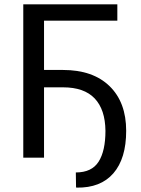

<svg xmlns="http://www.w3.org/2000/svg" viewBox="-20 -731 652 890"><path d="M523.9 -635.3H184.1V-406.7H272Q410.6 -406.7 487.8 -331.8Q564.9 -256.8 564.9 -124.5Q564.9 3.9 505.6 72.3Q446.3 140.6 335.4 138.7L332.5 137.7L331.5 68.4Q405.3 68.4 437 18.6Q468.8 -31.2 468.8 -124.5Q467.8 -223.1 418.9 -274.7Q370.1 -326.2 272 -326.2H184.1V0H87.9V-710.9H523.9Z"/></svg>

Font: GeogebraSans
Style: Regular
Weight: 400
Designer: Google
Version: Version 1.100140; 2013